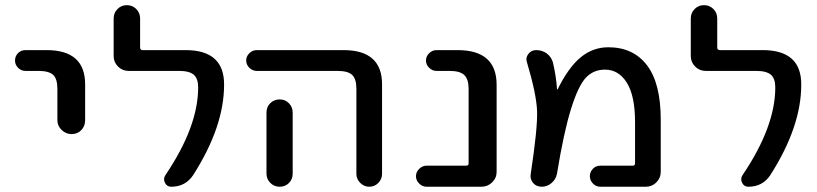

<svg xmlns="http://www.w3.org/2000/svg" viewBox="-20 -710 3108 730"><path d="M77.1 -440.4Q60.5 -440.4 48.8 -452.1Q37.1 -463.9 37.1 -480Q37.1 -496.1 48.3 -507.8Q59.6 -519.5 77.1 -519.5H157.2Q304.7 -519.5 303.7 -387.7V-252.9Q303.7 -230.5 289.1 -215.3Q274.4 -200.2 252.4 -200.2Q230.5 -200.2 214.4 -215.8Q198.2 -231.4 198.2 -252.9V-372.1Q198.2 -410.2 182.1 -425.3Q166 -440.4 126 -440.4Z M468.8 -440.4Q445.3 -440.4 428.7 -457Q412.1 -473.6 412.1 -497.1V-639.6Q412.1 -661.1 426.8 -675.8Q441.4 -690.4 462.4 -690.4Q483.4 -690.4 498 -675.8Q512.7 -661.1 512.7 -639.6V-529.3Q512.7 -520.5 521.5 -519.5H685.5Q833 -519.5 832 -387.7Q832 -228.5 714.8 -44.9Q685.5 0 630.9 0Q614.3 0 606.9 -15.6Q599.6 -31.2 609.4 -44.9Q733.4 -228.5 733.4 -377.9Q733.4 -411.1 716.8 -425.8Q700.2 -440.4 660.2 -440.4Z M993.2 -282.2Q993.2 -303.7 1007.8 -317.9Q1022.5 -332 1043.5 -332Q1064.5 -332 1078.6 -317.4Q1092.8 -302.7 1092.8 -282.2V-99.6V-49.8Q1092.8 -28.3 1078.6 -14.2Q1064.5 0 1043.5 0Q1022.5 0 1007.8 -14.6Q993.2 -29.3 993.2 -49.8V-99.6ZM956.1 -440.4Q940.4 -440.4 928.2 -452.1Q916 -463.9 916 -480Q916 -496.1 928.2 -507.8Q940.4 -519.5 956.1 -519.5H1286.1Q1433.6 -519.5 1432.6 -387.7V-48.8Q1432.6 -29.3 1418.5 -14.6Q1404.3 0 1384.3 0Q1364.3 0 1349.6 -14.6Q1335 -29.3 1335 -48.8V-372.1Q1335 -410.2 1318.8 -425.3Q1302.7 -440.4 1262.7 -440.4Z M1601.6 0Q1585.9 0 1573.7 -12.2Q1561.5 -24.4 1561.5 -40Q1561.5 -55.7 1573.7 -67.9Q1585.9 -80.1 1601.6 -80.1H1752.9Q1761.7 -80.1 1761.7 -88.9V-372.1Q1761.7 -409.2 1745.1 -424.8Q1728.5 -440.4 1689.5 -440.4H1639.6Q1624 -440.4 1611.8 -452.1Q1599.6 -463.9 1599.6 -480Q1599.6 -496.1 1611.8 -507.8Q1624 -519.5 1639.6 -519.5H1719.7Q1868.2 -519.5 1868.2 -387.7V-56.6Q1868.2 -33.2 1851.1 -16.6Q1834 0 1810.5 0Z M1998 -49.8Q2024.4 -223.6 2022 -288.1Q2019.5 -352.5 1983.4 -473.6Q1977.5 -490.2 1988.8 -504.9Q2000 -519.5 2018.6 -519.5Q2041 -519.5 2058.1 -507.3Q2075.2 -495.1 2082 -473.6Q2094.7 -419.9 2097.7 -372.1Q2097.7 -370.1 2098.6 -370.1Q2100.6 -370.1 2100.6 -371.1Q2141.6 -454.1 2188 -492.2Q2234.4 -530.3 2293 -530.3Q2387.7 -530.3 2439.9 -461.9Q2492.2 -393.6 2492.2 -254.9V-56.6Q2492.2 -33.2 2475.6 -16.6Q2459 0 2435.5 0H2262.7Q2246.1 0 2234.4 -12.2Q2222.7 -24.4 2222.7 -40Q2222.7 -55.7 2233.9 -67.9Q2245.1 -80.1 2262.7 -80.1H2385.7Q2394.5 -80.1 2394.5 -88.9V-245.1Q2394.5 -345.7 2363.3 -395.5Q2332 -445.3 2280.3 -445.3Q2236.3 -445.3 2207.5 -414.6Q2178.7 -383.8 2151.4 -296.9Q2124 -210 2097.7 -49.8Q2093.8 -28.3 2077.1 -14.2Q2060.5 0 2040 0Q2018.6 0 2006.3 -15.1Q1994.1 -30.3 1998 -49.8Z M2663.1 -440.4Q2639.6 -440.4 2623 -457Q2606.4 -473.6 2606.4 -497.1V-639.6Q2606.4 -661.1 2621.1 -675.8Q2635.7 -690.4 2656.7 -690.4Q2677.7 -690.4 2692.4 -675.8Q2707 -661.1 2707 -639.6V-529.3Q2707 -520.5 2715.8 -519.5H2879.9Q3027.3 -519.5 3026.4 -387.7Q3026.4 -228.5 2909.2 -44.9Q2879.9 0 2825.2 0Q2808.6 0 2801.3 -15.6Q2793.9 -31.2 2803.7 -44.9Q2927.7 -228.5 2927.7 -377.9Q2927.7 -411.1 2911.1 -425.8Q2894.5 -440.4 2854.5 -440.4Z"/></svg>

Font: Rounded Mgen+ 2p medium
Style: Regular
Weight: 500
Designer: [Source Han Sans]
Ryoko NISHIZUKA  (kana & ideographs); Paul D. Hunt (Latin, Greek & Cyrillic); Wenlong ZHANG  (bopomofo
Version: Version 1.059.20150602